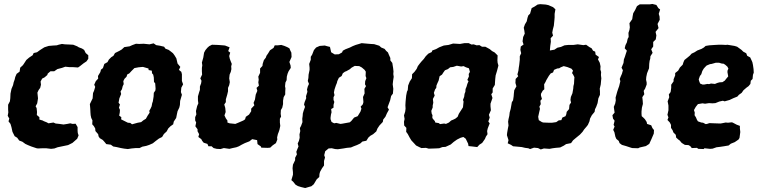

<svg xmlns="http://www.w3.org/2000/svg" viewBox="-20 -735 3856 970"><path d="M172 15 165 14 138 5 121 -2 108 -8 93 -19 77 -25 67 -39 54 -47 43 -69 41 -78 38 -92 33 -109 23 -122 27 -136 19 -150 22 -167 21 -182V-206L30 -223L32 -239L33 -262L38 -286L46 -305L49 -319L54 -333L57 -346L64 -362L79 -373L82 -393L96 -406L104 -418L113 -432L127 -444L145 -456L150 -467L167 -471L182 -482L204 -496L226 -503L249 -505L267 -506L276 -509L293 -513L308 -511L332 -510L350 -509L370 -501L378 -496L394 -490L405 -483L413 -467L426 -456V-438L417 -425L402 -415L383 -400L374 -394L346 -396H329L310 -398L293 -392L270 -386L254 -375H235L221 -363L219 -356L205 -344L193 -338L185 -323L187 -307L183 -291L175 -280L169 -267L172 -238L168 -213L160 -198L165 -189L167 -169L166 -154L179 -143V-131L196 -126L201 -123L216 -117L225 -112L250 -116L261 -111L280 -109L301 -106L320 -109L335 -112L347 -109L362 -110L372 -93V-74L373 -63L377 -51L370 -34L346 -13L324 -2L300 3L271 9L255 15L238 17L213 14H196Z M626 18 608 16 591 13 569 8 552 5 540 -4 517 -7 508 -18 499 -28 484 -37 478 -46 476 -57 462 -73 461 -86 454 -98 446 -107 447 -127 441 -139 438 -153 437 -166 436 -186 434 -209 448 -238 450 -265 455 -276 461 -296 456 -307 464 -325 476 -338 475 -351 487 -371 490 -383 500 -391 507 -412 523 -421 530 -434 542 -446 553 -453 561 -467 583 -478 595 -485 608 -497 635 -501 648 -507 667 -514 683 -513 706 -514 735 -511 756 -516 769 -507 788 -504 809 -499 816 -489 832 -483 844 -474 854 -466 862 -455 871 -440 875 -423 877 -414 891 -397 884 -382 896 -372 899 -360V-326L905 -309L896 -292L894 -270L899 -256L890 -225L889 -205L886 -192L877 -173L874 -159L870 -139L858 -121L855 -107L841 -97L830 -86L822 -71L808 -58L799 -43L783 -35L767 -23L752 -11L734 -3L719 2L699 6L685 13H666L645 15ZM647 -107 676 -115 693 -118 704 -127 717 -135 726 -151 736 -166 734 -175 740 -185 746 -198 749 -214 752 -222 756 -247 757 -266 765 -278 766 -288 764 -314 758 -321 757 -344 754 -358 748 -365 747 -378 731 -381 730 -389 702 -397 680 -395 659 -391 644 -376 633 -364 623 -359 619 -347 609 -337 603 -325 605 -310 600 -300 596 -284 589 -273 592 -260 583 -238 579 -216 586 -207 581 -191 586 -180 585 -166 582 -151 593 -143 592 -132 614 -121 626 -115 638 -114Z M1094 18 1075 17 1059 13 1049 4H1033L1028 -8L1009 -14L1001 -24L997 -32L982 -43L986 -57L978 -72V-82L967 -97L971 -116L966 -127V-143L972 -157L970 -174L976 -199L982 -213L980 -228V-248L986 -269L990 -281V-298L996 -314L998 -327L992 -339L1001 -358L1000 -374V-392L1002 -405L1000 -419L1007 -444L1011 -469L1018 -482L1028 -494L1037 -502L1051 -509L1080 -508L1094 -507L1107 -506L1117 -505L1140 -496L1133 -477L1143 -469L1138 -452L1141 -438L1145 -427L1151 -412L1148 -400L1149 -386L1146 -372L1140 -358L1138 -339L1141 -320L1138 -305L1132 -291V-274L1128 -257L1121 -233V-219L1113 -207L1118 -190L1120 -169L1114 -152L1121 -137L1129 -126V-116L1140 -112L1169 -109L1186 -116L1209 -126L1218 -132L1222 -145L1238 -156L1249 -173V-186L1265 -203L1261 -215L1268 -232L1272 -257L1280 -276L1276 -291L1288 -302L1285 -319L1287 -332L1285 -348L1294 -367V-389L1306 -402L1307 -412L1313 -431L1323 -444L1326 -453L1335 -466L1344 -481L1362 -493L1368 -506H1383L1401 -508L1417 -503L1431 -497L1442 -491L1447 -479L1452 -469L1453 -447L1442 -422L1448 -404L1449 -392L1438 -375L1433 -363L1429 -348L1428 -330L1422 -318L1420 -299L1422 -289L1421 -270V-258L1413 -244L1410 -226V-209L1406 -191L1399 -179L1398 -160L1400 -146L1394 -135V-116L1396 -99L1392 -80L1388 -68L1384 -58L1380 -41L1381 -30L1374 -12L1358 -1L1345 11L1332 12L1300 11L1298 5L1281 -7L1279 -27L1254 -32L1240 -21L1217 -12L1201 -4L1187 4L1174 9L1155 13L1139 17L1111 13Z M1522 215 1501 210 1485 205 1473 198 1461 183 1452 175 1460 148V135L1458 115L1460 97L1471 74V62L1480 45L1477 32L1482 19L1488 5L1484 -10L1490 -23L1494 -39L1493 -56L1497 -73L1495 -88L1501 -99L1508 -118L1507 -135L1509 -149L1510 -162L1514 -176L1521 -195L1516 -207L1519 -219L1527 -239L1526 -249L1533 -271L1531 -283L1535 -298L1541 -311L1535 -326L1538 -341L1539 -358L1544 -382V-393L1542 -412L1550 -433V-448L1557 -459L1566 -482L1577 -495L1595 -503L1621 -505L1631 -502L1647 -498L1653 -471L1671 -460L1692 -461L1708 -470L1712 -479L1725 -486L1748 -495L1762 -502L1777 -508L1794 -513L1807 -517L1829 -515L1852 -513L1870 -512L1883 -508L1896 -504L1906 -495L1923 -488L1931 -478L1940 -470L1944 -460L1952 -442V-430L1962 -417L1964 -404L1966 -392L1968 -374L1967 -361L1969 -347L1966 -327L1964 -309L1967 -286L1965 -262L1956 -250L1951 -228L1945 -212L1938 -193L1945 -181L1935 -163L1927 -145L1916 -131L1914 -119L1897 -101L1887 -86L1881 -71L1865 -57L1851 -49L1841 -40L1831 -24L1811 -20L1800 -10L1783 -2L1767 4L1753 10L1732 12L1715 15L1687 19L1673 18L1656 14L1640 15L1623 29L1618 49L1622 61L1617 78V101L1607 115L1597 133L1594 144L1593 159L1580 171L1565 196L1553 206L1542 209ZM1700 -109 1708 -110 1747 -117 1755 -124 1769 -141 1787 -148 1801 -171 1806 -186 1802 -196 1813 -208 1816 -219 1814 -245 1822 -263 1821 -286 1829 -300 1824 -309 1825 -325 1831 -340 1827 -351 1828 -373 1822 -382 1808 -394 1795 -401 1772 -402 1756 -393 1747 -385 1729 -375 1723 -373 1712 -365 1706 -351 1692 -342 1684 -325 1682 -316 1677 -304 1670 -283 1667 -268 1670 -254 1665 -244V-230L1669 -220L1665 -205V-191L1653 -184L1655 -168L1652 -156L1650 -141V-133L1655 -119L1668 -112L1679 -114Z M2199 14 2178 15 2146 16 2132 12 2109 13 2100 9 2082 0 2072 -11 2058 -26 2049 -41 2040 -58 2032 -69 2033 -89 2022 -101 2021 -120 2024 -134 2021 -152 2027 -171 2029 -186 2028 -203 2029 -221 2032 -252 2036 -272 2040 -280 2042 -303 2050 -323 2061 -340 2062 -360 2074 -372 2085 -387 2091 -401 2100 -413 2109 -424 2121 -437 2131 -451 2144 -464 2161 -472 2164 -480 2183 -487 2199 -496 2222 -505 2246 -508 2269 -515 2304 -513 2326 -517H2348L2362 -510L2373 -511L2388 -506L2402 -507L2415 -499H2432L2454 -487L2466 -477L2479 -470L2494 -455L2493 -430L2494 -418L2498 -404L2491 -377L2484 -354L2482 -336L2481 -322L2480 -306L2469 -288V-268L2462 -259L2468 -240L2458 -211V-198L2460 -178L2450 -155L2454 -141L2447 -121L2454 -112L2444 -86L2441 -73L2443 -57L2435 -45L2430 -33L2416 -13L2402 -4L2391 8L2366 5L2347 3L2345 -9L2333 -34L2321 -43L2307 -39L2289 -30L2272 -18L2257 -5L2231 7L2215 8ZM2203 -108 2224 -111 2233 -109 2248 -116 2259 -126 2271 -131 2281 -136 2292 -145 2298 -160 2303 -168 2314 -185 2319 -193 2322 -222 2319 -230 2325 -246 2327 -261 2331 -271 2332 -285 2337 -297 2341 -311 2347 -325 2341 -331 2349 -349 2348 -361 2354 -372 2349 -390 2334 -395 2322 -401 2310 -399 2288 -403 2270 -397 2254 -395 2243 -386 2228 -380 2220 -369 2213 -358 2201 -350 2196 -328 2190 -315 2185 -303 2184 -291 2178 -283 2172 -266 2176 -252 2167 -235 2169 -216 2166 -202V-192L2159 -175L2161 -161L2165 -153L2164 -142L2166 -136L2177 -123L2179 -116L2197 -113Z M2728 15 2712 20 2698 13 2678 11 2658 18 2649 14 2633 12 2616 8 2584 5 2572 4 2562 -3 2545 -11 2549 -27 2541 -52 2542 -63 2546 -86 2549 -101 2547 -120 2549 -133 2553 -150 2555 -167 2560 -185 2563 -202 2566 -219 2572 -228 2575 -248 2576 -261 2578 -279 2589 -299 2584 -316 2585 -336 2598 -350 2594 -359 2599 -378 2601 -394 2603 -406 2606 -433V-451L2613 -466L2609 -483L2611 -500L2625 -510L2620 -526L2623 -548L2631 -565L2629 -580L2626 -595L2632 -612L2641 -627L2645 -645L2649 -657L2658 -666L2666 -694L2681 -702L2696 -712L2709 -714L2737 -712L2751 -709L2760 -705L2774 -699L2786 -688L2782 -665V-647L2781 -635L2780 -625L2778 -605L2773 -586L2770 -570L2774 -555L2762 -542L2763 -524L2760 -503L2758 -480L2781 -484L2796 -494L2814 -498L2832 -506L2851 -508H2860H2877L2899 -511L2927 -507L2941 -509L2958 -497L2969 -491L2976 -479L2987 -474L2989 -459L3006 -447L3001 -435L3010 -418L3014 -400L3013 -384L3017 -371L3016 -356L3018 -339L3017 -330L3015 -308L3010 -287L3011 -274V-256L3003 -238L2999 -214L2992 -195L2986 -183L2984 -170L2970 -153L2961 -136L2958 -122L2950 -104L2943 -95L2931 -81L2923 -69L2910 -55L2888 -37L2875 -26L2865 -12L2840 -7L2828 1L2810 10L2787 12L2772 14L2756 17ZM2769 -115 2790 -118 2803 -127 2816 -128 2821 -141 2837 -148 2841 -158 2843 -170 2855 -184 2857 -205 2865 -217 2862 -230 2864 -245 2872 -264 2876 -287 2877 -300 2880 -312 2881 -332 2882 -345 2875 -359 2870 -366 2875 -378 2867 -388 2847 -396 2828 -401 2813 -395 2805 -390 2795 -389 2779 -382 2774 -369 2762 -364 2753 -352 2740 -330 2736 -321 2729 -309 2730 -284 2722 -277 2713 -261V-252L2718 -235L2710 -226L2712 -209L2705 -196L2708 -185L2704 -168L2699 -145L2702 -128L2718 -118L2725 -116L2752 -115Z M3174 13 3167 11 3143 3 3122 -3 3110 -12 3106 -23 3094 -33 3089 -44 3084 -67 3078 -79 3085 -96 3080 -104 3085 -125 3077 -136 3074 -153 3085 -166 3081 -195 3088 -212 3091 -228 3090 -242 3098 -271 3103 -286 3108 -300 3114 -325 3111 -336 3117 -351 3122 -362 3127 -380 3120 -393 3130 -417 3132 -435 3137 -448 3141 -461 3147 -479 3136 -491 3140 -507 3147 -521 3151 -539 3156 -548 3155 -569 3160 -584 3162 -597 3160 -618 3174 -638 3176 -652 3179 -668 3189 -685 3198 -704 3212 -713H3233H3262L3276 -715L3296 -710L3306 -694L3315 -687L3308 -665L3312 -652L3313 -635L3302 -614L3307 -593L3292 -574L3296 -556L3293 -536L3280 -523V-500L3270 -486L3277 -468L3266 -451L3265 -438L3262 -428L3260 -413L3259 -390L3249 -365L3245 -346L3244 -332L3247 -318V-308L3239 -287L3232 -276L3235 -259L3225 -244L3227 -226L3228 -210L3223 -191L3221 -172V-160L3222 -148L3230 -141L3238 -133L3247 -119L3249 -109L3270 -102L3276 -88L3284 -78L3283 -60L3271 -32L3260 -8L3243 3L3212 10L3204 14Z M3508 17 3501 12 3475 13 3467 3 3458 -2 3440 -3 3424 -13 3414 -25 3407 -30 3396 -40 3394 -54 3382 -66 3378 -77 3370 -89V-104L3364 -116L3352 -129L3357 -142L3352 -155L3357 -178V-202L3353 -223L3361 -244L3359 -258L3368 -270L3371 -291V-307L3383 -324V-334L3391 -354V-366L3406 -378L3415 -394L3429 -408L3433 -421L3438 -432L3453 -444L3465 -454L3474 -464L3489 -471L3503 -480L3524 -488L3536 -495L3545 -503L3563 -506L3592 -508L3611 -509H3627L3648 -508L3654 -509L3667 -507L3691 -503L3704 -499L3715 -491L3726 -483L3735 -474L3750 -466L3755 -453L3770 -445L3777 -430L3781 -421L3784 -407L3787 -386L3788 -368L3784 -357L3782 -336L3773 -327L3771 -311L3762 -300L3751 -292L3736 -279L3727 -266L3713 -256L3705 -247L3685 -239L3666 -230L3641 -223L3632 -226L3614 -222L3594 -214L3579 -213L3562 -214L3542 -211L3529 -213L3506 -209L3495 -195L3486 -179L3490 -166L3489 -153L3496 -142L3501 -130L3506 -122L3523 -116L3532 -115L3545 -108L3552 -109L3564 -113L3590 -112L3619 -111L3626 -112L3646 -116L3658 -115L3676 -117L3681 -116L3702 -105L3718 -99V-86L3720 -68L3716 -38L3711 -30L3692 -17L3672 -9L3661 0L3637 4L3617 7L3600 9L3580 16L3567 17L3539 14L3535 18ZM3529 -308H3538L3554 -311L3562 -310L3572 -313L3592 -311L3604 -316L3615 -319L3630 -320L3642 -328L3648 -336L3659 -349L3655 -371L3656 -380L3660 -388L3655 -398L3645 -407L3636 -413L3626 -414L3613 -418H3596L3575 -412L3567 -411L3550 -404L3542 -396L3535 -388L3528 -376L3523 -360L3516 -351L3510 -334L3512 -326L3517 -313Z"/></svg>

Font: Winky Rough SemiBold
Style: Italic
Weight: 600
Italic angle: -8.97852°
Designer: Simon Atzbach
Foundry: typofactur
Version: Version 1.206; ttfautohint (v1.8.4.7-5d5b)